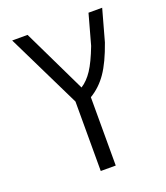

<svg xmlns="http://www.w3.org/2000/svg" viewBox="-136 -614 804 928"><g transform="rotate(-20 266.0 -150.5)"><path d="M35.2 -519.5H114.3L272.5 -191.4Q304.7 -211.9 330.6 -251Q356.4 -290 384.8 -364.3L427.7 -519.5H498L453.1 -357.4Q420.9 -265.6 385.3 -213.9Q349.6 -162.1 298.8 -131.8V219.7H221.7V-137.7Z"/></g></svg>

Font: GenEi M Gothic v2 Regular
Style: Regular
Weight: 400
Version: Version 2.0